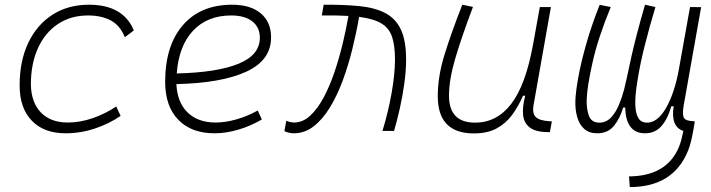

<svg xmlns="http://www.w3.org/2000/svg" viewBox="-20 -547 2970 802"><path d="M263.2 -35.2Q314.5 -35.2 367.4 -53.5Q420.4 -71.8 465.3 -102.1L483.9 -63Q436.5 -30.3 376.7 -10.3Q316.9 9.8 253.9 9.8Q163.6 9.8 112.8 -43Q62 -95.7 62 -189.9Q62 -292 97.9 -367.7Q133.8 -443.4 199 -485.4Q264.2 -527.3 351.6 -527.3Q494.6 -527.3 539.1 -419.9L501.5 -391.6Q481.9 -440.4 443.1 -461.4Q404.3 -482.4 347.7 -482.4Q275.9 -482.4 222.2 -446.8Q168.5 -411.1 138.9 -346.7Q109.4 -282.2 108.9 -195.8Q109.9 -120.1 150.4 -77.6Q190.9 -35.2 263.2 -35.2Z M880.9 -35.2Q921.4 -35.2 967.5 -48.3Q1013.7 -61.5 1056.6 -85.4L1073.7 -47.9Q1027.8 -21 976.1 -5.6Q924.3 9.8 876.5 9.8Q779.3 9.8 724.6 -46.9Q669.9 -103.5 669.9 -204.6Q669.9 -356.4 743.9 -441.9Q817.9 -527.3 949.7 -527.3Q1026.4 -527.3 1069.3 -491.2Q1112.3 -455.1 1112.3 -390.6Q1112.3 -294.9 1008.1 -247.3Q903.8 -199.7 716.8 -195.8Q720.2 -120.1 763.2 -77.6Q806.2 -35.2 880.9 -35.2ZM718.3 -240.2Q886.2 -244.1 975.8 -280.5Q1065.4 -316.9 1065.4 -389.2Q1065.4 -432.6 1034.2 -457.5Q1002.9 -482.4 945.8 -482.4Q845.7 -482.4 786.1 -418.5Q726.6 -354.5 718.3 -240.2Z M1577.6 0Q1602.1 -80.1 1616 -159.7Q1629.9 -239.3 1629.9 -298.8Q1629.9 -357.4 1617.4 -393.8Q1605 -430.2 1572.5 -449.5Q1540 -468.8 1480 -476.6Q1468.8 -411.1 1451.9 -342.8Q1435.1 -274.4 1411.9 -211.4Q1388.7 -148.4 1358.4 -98.6Q1328.1 -48.8 1290.5 -19.5Q1252.9 9.8 1207 9.8Q1199.2 9.8 1187.7 7.6Q1176.3 5.4 1168 0.5L1175.8 -42.5Q1188.5 -37.6 1195.8 -36.4Q1203.1 -35.2 1208 -35.2Q1244.6 -35.2 1275.6 -63.7Q1306.6 -92.3 1332 -139.9Q1357.4 -187.5 1377.2 -246.1Q1397 -304.7 1411.6 -365.5Q1426.3 -426.3 1435.5 -480.5Q1411.6 -481.9 1383.8 -482.4Q1356 -482.9 1324.2 -482.4L1332 -527.3Q1417 -527.8 1481.2 -521.5Q1545.4 -515.1 1588.9 -492.7Q1632.3 -470.2 1654.3 -424.1Q1676.3 -377.9 1676.3 -298.8Q1676.3 -251.5 1668.9 -198.5Q1661.6 -145.5 1650.1 -94.2Q1638.7 -43 1626 0Z M1959.5 10.3Q1808.6 10.3 1808.6 -145Q1808.6 -227.1 1836.4 -317.6Q1864.3 -408.2 1911.1 -527.3L1955.6 -518.1Q1906.7 -388.7 1881.1 -300.8Q1855.5 -212.9 1855.5 -147.5Q1855.5 -34.7 1964.4 -34.7Q2055.2 -34.7 2115.2 -112.8Q2175.3 -190.9 2206.1 -358.4L2234.9 -517.6H2281.2L2208.5 -106.9Q2202.6 -73.2 2218 -58.1Q2233.4 -43 2276.4 -40.5L2285.2 -40L2276.9 4.9H2271.5Q2218.8 4.9 2193.6 -13.9Q2168.5 -32.7 2165 -66.7Q2161.6 -100.6 2173.8 -147H2164.6Q2145.5 -103 2119.4 -67.4Q2093.3 -31.7 2054.7 -10.7Q2016.1 10.3 1959.5 10.3Z M2610.8 234.4 2607.4 189.9Q2764.6 188.5 2815.4 68.4Q2822.3 51.8 2826.4 35.4Q2830.6 19 2834.5 0Q2780.8 -17.6 2793.9 -103H2784.2Q2768.1 -47.9 2741.7 -19Q2715.3 9.8 2674.3 9.8Q2633.8 9.8 2613 -18.1Q2592.3 -45.9 2591.8 -97.7H2583Q2569.8 -52.2 2544.4 -21.2Q2519 9.8 2474.6 9.8Q2440.4 9.8 2419.9 -9Q2399.4 -27.8 2390.9 -58.6Q2382.3 -89.4 2383.3 -125Q2384.3 -161.1 2395.5 -223.4Q2406.7 -285.6 2429 -364Q2451.2 -442.4 2484.9 -526.9L2531.2 -517.6Q2478 -388.7 2455.3 -287.1Q2432.6 -185.5 2430.7 -132.8Q2429.2 -92.3 2439.9 -63.5Q2450.7 -34.7 2483.4 -34.7Q2512.2 -34.7 2532.5 -56.4Q2552.7 -78.1 2565.9 -110.4Q2579.1 -142.6 2587.2 -174.3Q2595.2 -206.1 2599.1 -225.6Q2608.4 -270.5 2617.7 -311.8Q2627 -353 2640.1 -403.8Q2653.3 -454.6 2674.3 -527.3L2717.8 -517.6Q2693.8 -438 2673.8 -359.4Q2653.8 -280.8 2642.1 -206.5Q2637.7 -180.2 2635 -150.1Q2632.3 -120.1 2634.8 -94Q2637.2 -67.9 2648.2 -51.3Q2659.2 -34.7 2682.6 -34.7Q2727.1 -34.7 2762.5 -96.7Q2797.9 -158.7 2815.9 -258.3L2862.3 -517.6L2908.7 -517.1L2835.9 -106.9Q2830.1 -73.7 2835 -59.1Q2839.8 -44.4 2863.3 -42L2881.8 -40H2882.3L2877 -8.3Q2872.1 19.5 2866.9 41.5Q2861.8 63.5 2854 82.5Q2792.5 234.4 2610.8 234.4Z"/></svg>

Font: Cascadia Mono PL ExtraLight
Style: Italic
Weight: 200
Italic angle: -10°
Monospace: yes
Designer: Aaron Bell
Foundry: Saja Typeworks
Version: Version 2404.023; ttfautohint (v1.8.4)